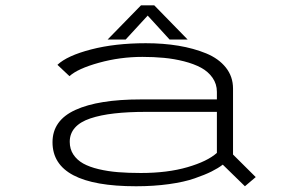

<svg xmlns="http://www.w3.org/2000/svg" viewBox="-20 -670 1090 702"><path d="M666 -525.5H600L520 -613L439.5 -525.5H373.5L495.5 -650.5H544ZM513 -512Q577 -512 632.5 -502.8Q688 -493.5 733.8 -474.8Q779.5 -456 805.8 -423Q832 -390 832 -346V-105L915 -22.5L875.5 11L794.5 -68Q777.5 -55 753.5 -43Q729.5 -31 691.5 -17.8Q653.5 -4.5 597.8 3.2Q542 11 477.5 11Q172 11 172 -150Q172 -230 256 -268.2Q340 -306.5 495 -306.5H773V-334Q773 -363 757 -385.8Q741 -408.5 715 -422.5Q689 -436.5 652.8 -445.8Q616.5 -455 579.2 -458.5Q542 -462 500.5 -462Q419 -462 341.5 -440.5Q264 -419 234 -391.5L190 -433Q225.5 -466.5 313 -489.2Q400.5 -512 513 -512ZM495 -37.5Q592.5 -37.5 665.5 -58.8Q738.5 -80 773 -111V-261H515.5Q448 -261 397.8 -255.2Q347.5 -249.5 310.2 -237Q273 -224.5 254 -203Q235 -181.5 235 -151.5Q235 -125 248.2 -105Q261.5 -85 284.2 -72.2Q307 -59.5 340.8 -51.5Q374.5 -43.5 411.8 -40.5Q449 -37.5 495 -37.5Z"/></svg>

Font: League Mono Extended UltraLight
Style: Regular
Weight: 200
Width: 9
Designer: Tyler Finck
Foundry: The League of Moveable Type / Tyler Finck
Version: Version 2.210